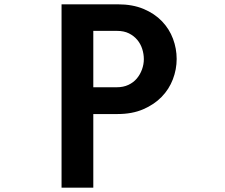

<svg xmlns="http://www.w3.org/2000/svg" viewBox="-20 -817 1040 889"><path d="M265 -797H526Q594 -797 645 -775.5Q696 -754 730 -718.5Q764 -683 781 -637.5Q798 -592 798 -544Q798 -496 780.5 -450Q763 -404 728.5 -368.5Q694 -333 643 -311Q592 -289 525 -289H412V52H265ZM521 -413Q551 -413 574.5 -424Q598 -435 613.5 -453.5Q629 -472 637.5 -495.5Q646 -519 646 -543Q646 -567 638.5 -590.5Q631 -614 615.5 -632.5Q600 -651 577 -662.5Q554 -674 522 -674H412V-413Z"/></svg>

Font: LINE Seed JP_TTF Bold
Style: Regular
Weight: 700
Designer: LINE & Fontrix & Fontworks
Version: Version 1.009